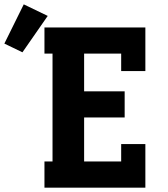

<svg xmlns="http://www.w3.org/2000/svg" viewBox="-150 -861 770 881"><path d="M54 0V-120H91V-615H54V-735H517V-535H406V-615H236V-442H422V-322H236V-120H406V-200H517V0ZM-47 -621 -130 -661 -41 -841 69 -788Z"/></svg>

Font: Iosevka Curly Slab HvEx
Style: Regular
Weight: 900
Width: 7
Monospace: yes
Designer: Belleve Invis
Foundry: Belleve Invis
Version: Version 11.1.0; ttfautohint (v1.8.3)